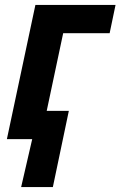

<svg xmlns="http://www.w3.org/2000/svg" viewBox="-20 -566 490 781"><path d="M66 195 111 0H8L124 -546H450L426 -431H237L170 -115H260L195 195Z"/></svg>

Font: Noto Sans SemiCondensed
Style: Bold Italic
Weight: 700
Width: 4
Italic angle: -12°
Designer: Monotype Design Team
Foundry: Monotype Imaging Inc.
Version: Version 2.013; ttfautohint (v1.8.4.7-5d5b)